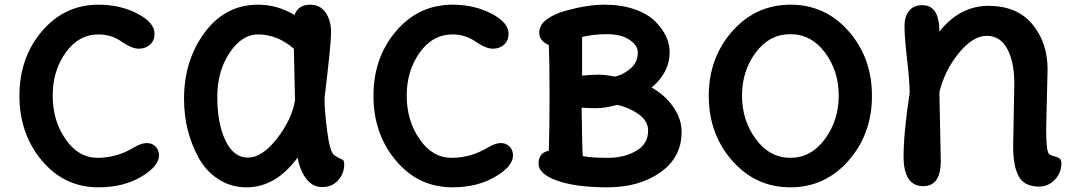

<svg xmlns="http://www.w3.org/2000/svg" viewBox="-20 -785 4615 820"><path d="M659 -121Q659 -75 583 -30Q507 15 400 15Q255 15 159 -99Q63 -213 63 -376Q63 -539 159.5 -652Q256 -765 401 -765Q493 -765 566.5 -727Q640 -689 640 -641Q640 -612 621 -594.5Q602 -577 572.5 -577Q543 -577 499 -607.5Q455 -638 401 -638Q316 -638 260.5 -560.5Q205 -483 205 -376.5Q205 -270 260 -190.5Q315 -111 396.5 -111Q478 -111 550 -154Q583 -174 606.5 -174Q630 -174 644.5 -159Q659 -144 659 -121Z M1366 -366Q1366 -312 1377.5 -223.5Q1389 -135 1408 -122Q1426 -110 1434 -107Q1442 -104 1445 -102Q1450 -97 1450 -82Q1450 -44 1424 -15Q1398 14 1356.5 14Q1315 14 1288 -21.5Q1261 -57 1251 -112Q1158 15 1033 15Q966 15 913 -19.5Q860 -54 829 -110Q766 -224 766 -363Q766 -527 854 -646Q942 -765 1082 -765Q1164 -765 1238 -721Q1253 -765 1306 -765Q1347 -765 1370.5 -731.5Q1394 -698 1394 -647.5Q1394 -597 1366 -366ZM1240 -357 1235 -577Q1164 -638 1082 -638Q1013 -638 960.5 -559.5Q908 -481 908 -370Q908 -259 942.5 -185.5Q977 -112 1038.5 -112Q1100 -112 1163.5 -194Q1227 -276 1240 -357Z M2171 -121Q2171 -75 2095 -30Q2019 15 1912 15Q1767 15 1671 -99Q1575 -213 1575 -376Q1575 -539 1671.5 -652Q1768 -765 1913 -765Q2005 -765 2078.5 -727Q2152 -689 2152 -641Q2152 -612 2133 -594.5Q2114 -577 2084.5 -577Q2055 -577 2011 -607.5Q1967 -638 1913 -638Q1828 -638 1772.5 -560.5Q1717 -483 1717 -376.5Q1717 -270 1772 -190.5Q1827 -111 1908.5 -111Q1990 -111 2062 -154Q2095 -174 2118.5 -174Q2142 -174 2156.5 -159Q2171 -144 2171 -121Z M2891 -221Q2891 -113 2800.5 -49Q2710 15 2574.5 15Q2439 15 2359.5 -13.5Q2280 -42 2280 -86Q2280 -133 2324 -141Q2327 -241 2327 -378.5Q2327 -516 2324 -592Q2283 -611 2283 -645Q2283 -679 2315.5 -702.5Q2348 -726 2395 -739Q2489 -765 2561 -765Q2633 -765 2689.5 -745.5Q2746 -726 2778 -694Q2840 -632 2840 -562Q2840 -476 2763 -411Q2819 -380 2855 -329Q2891 -278 2891 -221ZM2469 -118Q2507 -111 2576.5 -111Q2646 -111 2697 -140.5Q2748 -170 2748 -227Q2748 -269 2706.5 -298Q2665 -327 2616 -337Q2563 -323 2527.5 -323Q2492 -323 2464 -325Q2466 -151 2469 -118ZM2466 -627V-462Q2504 -466 2535.5 -466Q2567 -466 2604 -458Q2635 -462 2669.5 -489.5Q2704 -517 2704 -561Q2704 -591 2668.5 -615Q2633 -639 2573.5 -639Q2514 -639 2466 -627Z M3355.5 -111Q3444 -111 3503 -191Q3562 -271 3562 -376.5Q3562 -482 3503.5 -560.5Q3445 -639 3355.5 -639Q3266 -639 3207.5 -560.5Q3149 -482 3149 -376.5Q3149 -271 3208 -191Q3267 -111 3355.5 -111ZM3356.5 -765Q3505 -765 3604.5 -651.5Q3704 -538 3704 -375.5Q3704 -213 3604 -99Q3504 15 3355.5 15Q3207 15 3107 -99Q3007 -213 3007 -375.5Q3007 -538 3107.5 -651.5Q3208 -765 3356.5 -765Z M4307 -160 4312 -428Q4312 -520 4282 -576Q4252 -632 4194 -632Q4136 -632 4076 -559.5Q4016 -487 3992 -392L3998 -98Q3998 10 3923 10Q3839 10 3839 -117Q3839 -217 3865 -388Q3865 -435 3854 -531Q3843 -627 3843 -671.5Q3843 -716 3863 -739.5Q3883 -763 3919 -763Q3992 -763 3992 -650Q4079 -760 4201.5 -760Q4324 -760 4389 -681.5Q4454 -603 4454 -490L4448 -235Q4448 -140 4460 -128Q4467 -121 4481 -118Q4495 -115 4504 -109Q4513 -103 4513 -88Q4513 -46 4484.5 -17Q4456 12 4418 12Q4355 12 4331 -31.5Q4307 -75 4307 -160Z"/></svg>

Font: Delius Unicase
Style: Bold
Weight: 700
Designer: Natalia Raices
Foundry: Natalia Raices
Version: Version 1.001